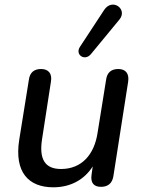

<svg xmlns="http://www.w3.org/2000/svg" viewBox="-20 -789 607 818"><path d="M207 9C280 9 339 -23 375 -80L370 -44C365 -10 380 7 410 7C440 7 458 -8 463 -38L526 -441C531 -475 516 -495 484 -495C454 -495 436 -480 432 -449L396 -225C382 -129 327 -69 240 -69C172 -69 146 -110 159 -195L197 -441C203 -475 187 -495 155 -495C125 -495 107 -480 103 -449L62 -194C40 -55 102 9 207 9ZM367 -558 489 -706C525 -750 459 -799 424 -747L321 -590C298 -556 341 -527 367 -558Z"/></svg>

Font: SN Pro Medium
Style: Italic
Weight: 400
Italic angle: -9°
Designer: Tobias Whetton
Foundry: Supernotes
Version: Version 1.001;Glyphs 3.2 (3249)